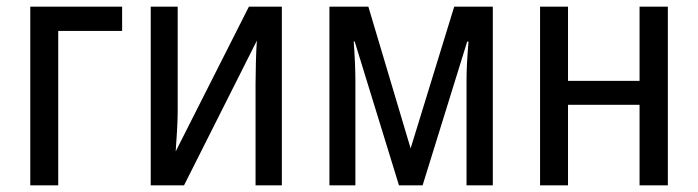

<svg xmlns="http://www.w3.org/2000/svg" viewBox="-20 -557 2098 577"><path d="M71 -537V0H155V-464H347V-537Z M433 -537V0H533L752 -435Q750 -409 749 -370.5Q748 -332 748 -305V0H827V-537H728L508 -102Q510 -129 512 -164Q514 -199 514 -223V-537Z M1345 -537 1214 -111 1087 -537H970V0H1048V-316Q1048 -362 1043 -432H1046L1179 0H1250L1384 -432H1388Q1382 -361 1382 -317V0H1461V-537Z M1603 -537V0H1687V-242H1902V0H1987V-537H1902V-314H1687V-537Z"/></svg>

Font: Noto Sans Display SemiCondensed
Style: Regular
Weight: 400
Width: 4
Designer: Monotype Design team
Foundry: Monotype Imaging Inc.
Version: 1.000